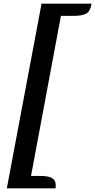

<svg xmlns="http://www.w3.org/2000/svg" viewBox="-20 -820 516 1040"><path d="M380 -734H310L148 133H198Q243 133 262.5 145Q282 157 282 185Q282 196 281 200H17L205 -800H476Q470 -760 448 -747Q426 -734 380 -734Z"/></svg>

Font: Sansita
Style: Italic
Weight: 400
Italic angle: -11°
Designer: Pablo Cosgaya
Foundry: Omnibus-Type
Version: Version 1.006